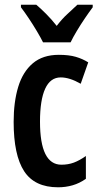

<svg xmlns="http://www.w3.org/2000/svg" viewBox="-20 -786 418 816"><path d="M227 10Q127 10 82.5 -58.5Q38 -127 38 -268Q38 -353 57.5 -417Q77 -481 119.5 -517Q162 -553 230 -553Q273 -553 302 -544.5Q331 -536 355 -521L323 -430Q276 -457 238 -457Q194 -457 172 -409Q150 -361 150 -269Q150 -86 241 -86Q270 -86 294 -95Q318 -104 345 -123V-26Q318 -7 288.5 1.5Q259 10 227 10ZM163 -606Q153 -626 137 -653Q121 -680 103 -707Q85 -734 69 -755V-766H134Q152 -751 176 -727Q200 -703 221 -676Q244 -706 265.5 -725.5Q287 -745 309 -766H374V-755Q359 -735 341 -708.5Q323 -682 306.5 -654.5Q290 -627 280 -606Z"/></svg>

Font: Noto Sans Kannada ExtraCondensed SemiBold
Style: Regular
Weight: 600
Width: 2
Designer: Jelle Bosma - Monotype Design Team
Foundry: Monotype Imaging Inc.
Version: Version 2.005; ttfautohint (v1.8.4.7-5d5b)